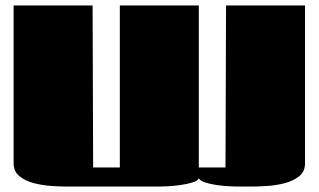

<svg xmlns="http://www.w3.org/2000/svg" viewBox="-20 -685 1170 705"><path d="M810 -665H1100V-85Q1100 -55 1078 -37.5Q1056 -20 1024 -12Q992 -4 959 -2Q926 0 905 0H854Q844 0 822 -1Q800 -2 776 -5.5Q752 -9 733.5 -15Q715 -21 710 -30Q706 -21 686.5 -15Q667 -9 642 -5.5Q617 -2 595 -1Q573 0 565 0H225Q204 0 171 -2Q138 -4 106 -12Q74 -20 52 -37.5Q30 -55 30 -85V-665H320L322 -70H420V-665H710V-70H808Z"/></svg>

Font: Gajraj One
Style: Regular
Weight: 400
Designer: Saurabh Sharma
Foundry: Saurabh Sharma
Version: Version 1.000